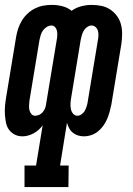

<svg xmlns="http://www.w3.org/2000/svg" viewBox="-23 -548 543 783"><path d="M77 215V127H124L151 -37Q136 -16 113.5 -4Q91 8 68 8Q51 8 36.5 0.5Q22 -7 13 -20Q4 -33 1 -49.5Q-2 -66 -3 -82.5Q-4 -99 -2.5 -116Q-1 -133 2 -151L43 -399Q46 -416 51.5 -432.5Q57 -449 66.5 -464.5Q76 -480 90 -493Q104 -506 120.5 -514Q137 -522 154 -525Q171 -528 188 -528Q211 -528 232 -522.5Q253 -517 269 -504Q287 -517 308.5 -522.5Q330 -528 350 -528Q371 -528 390.5 -524Q410 -520 426 -509.5Q442 -499 453.5 -483.5Q465 -468 470 -449.5Q475 -431 475 -410.5Q475 -390 472 -369L431 -121Q428 -107 424 -92Q420 -77 414 -63Q408 -49 398.5 -35.5Q389 -22 376.5 -12Q364 -2 349 3Q334 8 319 8Q307 8 295.5 4.5Q284 1 274.5 -6.5Q265 -14 259.5 -24.5Q254 -35 250 -47L222 127H257L256 215ZM120 -76Q129 -76 137.5 -80Q146 -84 152 -91.5Q158 -99 161 -107Q164 -115 165 -124L208 -383Q210 -393 210.5 -402.5Q211 -412 209.5 -421Q208 -430 202 -437Q196 -444 187 -444Q177 -444 167.5 -438Q158 -432 152 -423.5Q146 -415 143 -405Q140 -395 138 -385L97 -137Q96 -127 95.5 -117.5Q95 -108 97 -99Q99 -90 105 -83Q111 -76 120 -76ZM293 -76Q302 -76 311 -83Q320 -90 324 -98.5Q328 -107 331 -116.5Q334 -126 335 -135L376 -383Q378 -393 378.5 -403Q379 -413 376.5 -422Q374 -431 367 -437.5Q360 -444 350 -444Q341 -444 332 -437.5Q323 -431 318 -422Q313 -413 310.5 -403.5Q308 -394 306 -385L267 -148Q265 -137 264.5 -125.5Q264 -114 266 -103.5Q268 -93 275 -84.5Q282 -76 293 -76Z"/></svg>

Font: Iosevka Curly Slab Semibold
Style: Italic
Weight: 600
Italic angle: -9°
Monospace: yes
Designer: Belleve Invis
Foundry: Belleve Invis
Version: Version 22.1.2; ttfautohint (v1.8.4)